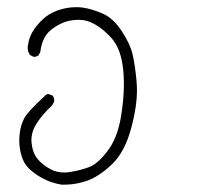

<svg xmlns="http://www.w3.org/2000/svg" viewBox="-20 -230 540 525"><path d="M114.7 27.8Q113.8 27.3 111.8 27.3Q106 27.3 100.6 34.2Q54.7 76.2 45.7 94.5Q36.6 112.8 34.2 132.8Q32.7 144 32.7 153.6Q32.7 163.1 33.7 170.9Q35.6 188.5 42.5 206.1Q48.8 222.7 65.7 236.8Q82.5 251 103.5 261Q124.5 271 148.4 274.9Q150.9 274.9 154.5 274.9Q158.2 274.9 164.3 274.7Q170.4 274.4 177.5 273.7Q184.6 272.9 191.4 271.5Q205.1 268.6 218.3 264.2Q251.5 252.4 286.6 218.8Q321.8 185.1 339.8 116.7Q354.5 60.5 354.5 16.6Q354.5 -7.3 348.6 -48.8Q345.7 -68.4 342.3 -82.5Q335.9 -109.9 312.5 -145.5Q289.6 -180.2 260.7 -192.9Q231.9 -205.6 204.6 -209.5Q196.3 -210.4 188 -210.4Q161.6 -210.4 135.3 -200.7Q112.8 -191.9 98.1 -178.2Q78.6 -159.7 69.1 -143.3Q59.6 -127 56.6 -107.4Q55.7 -103.5 55.7 -99.6Q55.7 -88.4 62 -79.6L71.8 -74.7Q72.3 -74.7 73 -74.7Q73.7 -74.7 75.2 -74.7Q76.7 -74.7 77.9 -75.2Q79.1 -75.7 80.6 -76.2Q83 -77.1 85.4 -78.6L90.3 -88.4Q95.2 -128.9 119.6 -148.4Q144 -168 172.4 -173.8Q183.6 -175.8 194.3 -175.8Q210 -175.8 223.6 -170.9Q251 -160.2 276.9 -134.3Q297.9 -113.8 307.1 -86.4Q318.8 -52.2 318.8 0Q318.8 43 310.1 93.3Q299.8 149.9 273.4 183.6Q247.6 217.8 223.9 226.8Q200.2 235.8 171.9 240.2Q163.1 241.7 156.2 241.7Q134.8 241.7 118.7 232.9Q97.2 221.7 83.3 205.3Q69.3 189 66.4 161.6Q65.9 157.7 65.9 153.8Q65.9 129.9 79.6 108.4Q95.7 83 122.6 58.1L128.4 47.4Q128.4 46.9 128.4 46.9Q128.4 38.6 124.5 31.7Z"/></svg>

Font: NaikaiFont
Style: Light
Weight: 300
Version: Version 1.89